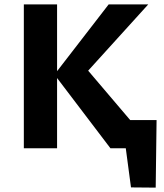

<svg xmlns="http://www.w3.org/2000/svg" viewBox="-20 -678 748 878"><path d="M579 179 538 -129H696L692 180ZM549 -129H647V0H549ZM485 0 229 -337 477 -658H658L348 -316L355 -388L685 0ZM89 0V-658H241V0Z"/></svg>

Font: Ysabeau ExtraBold
Style: Regular
Weight: 800
Designer: Christian Thalmann (Catharsis Fonts)
Version: Version 2.002